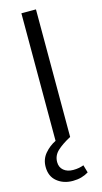

<svg xmlns="http://www.w3.org/2000/svg" viewBox="-129 -670 488 916"><g transform="rotate(-15 115.5 -212.0)"><path d="M152 0Q109 23 85 45.5Q61 68 61 100Q61 126 79 141Q97 156 126 156Q142 156 155 153.5Q168 151 178 147L189 185Q173 195 153.5 200.5Q134 206 111 206Q65 206 33.5 180.5Q2 155 2 108Q2 70 25.5 42.5Q49 15 80 0V-630H152Z"/></g></svg>

Font: Mukta Mahee Light
Style: Regular
Weight: 300
Designer: Shuchita Grover, Noopur Datye, Girish Dalvi, Yashodeep Gholap
Foundry: Ek Type
Version: Version 2.538;PS 1.000;hotconv 16.6.51;makeotf.lib2.5.65220;